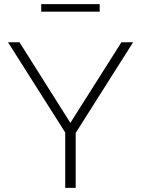

<svg xmlns="http://www.w3.org/2000/svg" viewBox="-20 -916 687 936"><path d="M181 -859V-896H466V-859ZM75 -710 323 -317 572 -710H629L349 -268V0H298V-270L19 -710Z"/></svg>

Font: Raleway-v4020 Light
Style: Regular
Weight: 300
Designer: Matt McInerney, Pablo Impallari, Rodrigo Fuenzalida
Foundry: Matt McInerney, Pablo Impallari, Rodrigo Fuenzalida
Version: Version 4.020;PS 004.020;hotconv 1.0.88;makeotf.lib2.5.64775